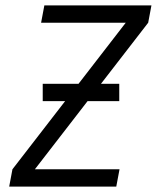

<svg xmlns="http://www.w3.org/2000/svg" viewBox="-20 -690 590 710"><path d="M14 0 26 -64 445 -606H132L144 -670H540L528 -606L109 -64H422L410 0ZM421 -316H138V-380H421Z"/></svg>

Font: Lode Term
Style: Italic
Weight: 400
Italic angle: -11°
Monospace: yes
Designer: Belleve Invis
Foundry: Belleve Invis
Version: Version 29.2.0